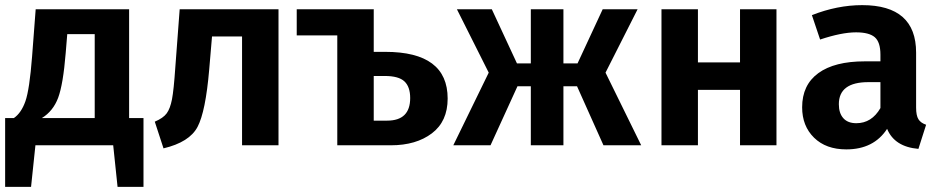

<svg xmlns="http://www.w3.org/2000/svg" viewBox="-20 -566 3661 748"><path d="M483 -106H539V162H438L421 0H118L101 162H0V-106H34Q63 -126 79 -171.5Q95 -217 105 -346L119 -530H483ZM349 -106V-433H242L236 -360Q226 -237 206.5 -185Q187 -133 143 -106Z M680 -530H1065V0H923V-424H806L795 -295Q781 -131 749.5 -71.5Q718 -12 617 12L583 -92Q616 -106 629.5 -124.5Q643 -143 650 -179Q657 -215 663 -304Z M1481 -364Q1724 -364 1724 -182Q1724 -93 1662.5 -46.5Q1601 0 1503 0H1294V-428H1136V-530H1437L1436 -529V-364ZM1488 -96Q1578 -96 1578 -184Q1578 -228 1555.5 -249Q1533 -270 1479 -270H1436V-96Z M2464 -530 2339 -283 2478 0H2331L2228 -230H2175V0H2048V-230H1996L1891 0H1746L1884 -283L1760 -530H1896L1994 -319H2048V-530H2175V-319H2230L2328 -530Z M2863 0V-216H2699V0H2557V-530H2699V-323H2863V-530H3005V0Z M3549 -147Q3549 -116 3558 -101.5Q3567 -87 3588 -80L3558 14Q3465 6 3436 -64Q3384 16 3277 16Q3198 16 3151.5 -29.5Q3105 -75 3105 -148Q3105 -235 3168 -281Q3231 -327 3349 -327H3410V-353Q3410 -402 3388 -421Q3366 -440 3315 -440Q3259 -440 3175 -412L3143 -507Q3242 -546 3339 -546Q3549 -546 3549 -361ZM3316 -86Q3376 -86 3410 -145V-246H3363Q3248 -246 3248 -160Q3248 -125 3265.5 -105.5Q3283 -86 3316 -86Z"/></svg>

Font: FiraGO SemiBold
Style: Regular
Weight: 600
Designer: bBox Type
Foundry: bBox Type GmbH
Version: Version 1.001;PS 001.001;hotconv 1.0.88;makeotf.lib2.5.64775